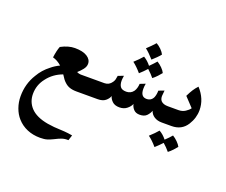

<svg xmlns="http://www.w3.org/2000/svg" viewBox="-144 -751 1630 1382"><g transform="rotate(20 671.5 -60.5)"><path d="M548 0H412Q380 0 357.5 -8Q335 -16 317 -34Q302 -47 280 -83Q209 -57 166 0Q123 54 123 123Q123 184 163 227Q206 273 297 289Q322 293 347.5 295.5Q373 298 391 298Q398 298 427 300Q456 302 490 308L477 349Q448 348 426 356Q404 364 379 377Q353 390 332 396.5Q311 403 278 403Q224 403 179 384Q134 365 102 329Q75 299 60 257Q45 215 45 169Q45 74 93 -3Q124 -57 174 -95Q201 -118 237 -135Q204 -164 169 -173Q176 -228 189 -260Q245 -290 295 -290Q356 -290 389 -269Q422 -248 422 -215Q422 -193 405 -171.5Q388 -150 368 -133Q384 -125 398 -125H548Z M775 -463Q790 -477 807 -494Q824 -511 835 -524Q855 -513 873 -495Q891 -477 899 -460Q891 -449 873 -431Q855 -413 840 -400Q804 -441 775 -463ZM950 -337Q941 -325 924 -307Q907 -289 891 -277Q873 -300 841 -329Q818 -303 789 -277Q756 -316 723 -341Q736 -352 755.5 -372Q775 -392 783 -402Q815 -383 839 -352Q872 -385 886 -402Q906 -390 924 -372Q942 -354 950 -337Z M1106 0H1064Q1030 0 1006 -15.5Q982 -31 974 -57Q967 -36 949 -17Q931 2 895 2Q865 2 848.5 -16Q832 -34 828 -56Q820 -35 797 -16.5Q774 2 740 2Q704 2 684.5 -17Q665 -36 661 -56Q654 -35 633 -17.5Q612 0 573 0H535Q510 0 490.5 -17Q471 -34 471 -62Q471 -88 490 -106.5Q509 -125 535 -125H580Q615 -125 636 -156Q644 -168 646.5 -177.5Q649 -187 652 -207L694 -223Q690 -197 690 -185Q690 -155 702.5 -138Q715 -121 748 -121Q783 -121 803 -149Q818 -172 820 -207L861 -223Q857 -204 857 -183Q857 -122 903 -122Q939 -122 954 -155Q963 -178 963 -207L1005 -223Q1001 -189 1001 -180Q1001 -156 1013 -143Q1030 -125 1066 -125H1106Z M1237 124Q1228 136 1211 154Q1194 172 1178 184Q1155 156 1128 133Q1102 161 1076 184Q1042 144 1010 121Q1026 107 1044.5 88Q1063 69 1070 60Q1101 77 1126 109Q1156 81 1173 60Q1193 72 1211 90Q1229 108 1237 124Z M1290 -176Q1290 -116 1256 -62Q1217 0 1139 0H1092Q1066 0 1047.5 -18.5Q1029 -37 1029 -63Q1029 -90 1048 -107.5Q1067 -125 1092 -125H1147Q1176 -125 1198.5 -139.5Q1221 -154 1232 -170L1165 -241Q1180 -272 1193.5 -293Q1207 -314 1225 -333Q1290 -262 1290 -176Z"/></g></svg>

Font: Mirza SemiBold
Style: Regular
Weight: 600
Designer: Arabic design by Kourosh Beigpour, Latin design by Eduardo Tunni, engineering by Lasse Fister
Version: Version 1.0010g